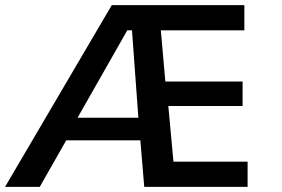

<svg xmlns="http://www.w3.org/2000/svg" viewBox="-29 -731 1102 751"><path d="M468.8 -612.3H487.3L512.2 -270.5H274.4ZM126.5 0 230 -182.1H520L535.2 0H939.5V-98.6H649.4L629.4 -316.4H919.9V-412.1H617.7L600.1 -612.3H926.8V-710.9H408.2L-9.3 0Z"/></svg>

Font: Ride SemiBold
Style: Regular
Weight: 600
Version: Version 3.000